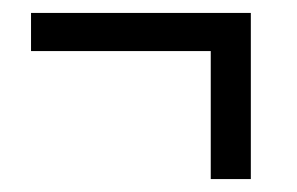

<svg xmlns="http://www.w3.org/2000/svg" viewBox="-20 -412 460 297"><path d="M306 -135V-333H28V-392H368V-135Z"/></svg>

Font: Ubuntu Sans Condensed
Style: Regular
Weight: 400
Width: 3
Designer: Dalton Maag Ltd
Foundry: Dalton Maag Ltd
Version: Version 1.006; ttfautohint (v1.8.4.7-5d5b)